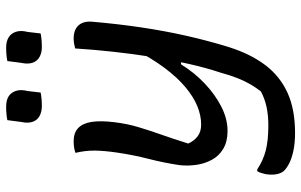

<svg xmlns="http://www.w3.org/2000/svg" viewBox="-202 -602 1003 640"><g transform="rotate(-90 300.0 -281.5)"><path d="M111 -532Q119 -535 129 -536.5Q139 -538 150 -538Q177 -538 193 -523.5Q209 -509 214 -479Q219 -449 213 -401Q208 -360 197 -323Q186 -286 172 -246.5Q158 -207 142 -156Q151 -136 166.5 -124.5Q182 -113 205 -113Q235 -113 266 -125.5Q297 -138 329.5 -165Q362 -192 394.5 -235.5Q427 -279 459 -341L432 -180H406Q379 -136 342 -101Q305 -66 264.5 -45.5Q224 -25 184 -25Q149 -25 125 -39Q101 -53 88 -77Q75 -101 71 -129Q67 -157 70 -185Q78 -238 91 -288.5Q104 -339 112 -394Q118 -435 118.5 -466.5Q119 -498 111 -532ZM459 -533Q467 -535 475 -536.5Q483 -538 492 -538Q513 -538 526 -530Q539 -522 544.5 -508Q550 -494 548 -475Q541 -393 529.5 -315Q518 -237 501.5 -163.5Q485 -90 463 -19Q440 53 403 101.5Q366 150 311 175Q256 200 177 200Q144 200 118 194.5Q92 189 75 180Q58 171 50 162Q42 152 39.5 136.5Q37 121 40 102Q42 94 44 87Q46 80 50 74H56Q86 94 119.5 102.5Q153 111 203 111Q236 111 264 105Q292 99 316 86Q329 69 339.5 51Q350 33 359.5 9.5Q369 -14 378 -47Q395 -98 408 -156.5Q421 -215 431 -278.5Q441 -342 448 -406Q455 -470 459 -533ZM220 -759Q230 -761 241 -762Q252 -763 265 -763Q286 -763 299 -755Q312 -747 317.5 -730.5Q323 -714 317 -691L312 -648Q302 -646 290.5 -645Q279 -644 267 -644Q248 -644 234 -651.5Q220 -659 214.5 -674.5Q209 -690 214 -713ZM417 -759Q427 -761 438 -762Q449 -763 462 -763Q482 -763 495.5 -755Q509 -747 514.5 -730.5Q520 -714 514 -691L509 -648Q499 -646 487 -645Q475 -644 463 -644Q445 -644 431 -651.5Q417 -659 411.5 -674.5Q406 -690 411 -713Z"/></g></svg>

Font: Rec Mono Duotone
Style: Italic
Weight: 400
Italic angle: -10°
Monospace: yes
Version: Version 1.085; ttfautohint (v1.8.4.7-5d5b)